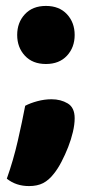

<svg xmlns="http://www.w3.org/2000/svg" viewBox="-20 -513 306 648"><path d="M38 -395Q38 -437 64 -465Q90 -493 135 -493Q180 -493 206 -465Q232 -437 232 -395Q232 -353 206 -325Q180 -297 135 -297Q90 -297 64 -325Q38 -353 38 -395ZM162 73Q145 95 125.5 105Q106 115 78 115Q34 115 3 90Q25 28 40 -37.5Q55 -103 65 -156Q82 -165 106 -171.5Q130 -178 154 -178Q185 -178 208.5 -164Q232 -150 232 -114Q232 -93 226 -67.5Q220 -42 210 -16.5Q200 9 187.5 33Q175 57 162 73Z"/></svg>

Font: Baloo Chettan 2 ExtraBold
Style: Regular
Weight: 800
Designer: Maithili Shingre, Unnati Kotecha and Ek Type
Foundry: Ek Type
Version: Version 1.640;hotconv 1.0.111;makeotfexe 2.5.65597; ttfautoh